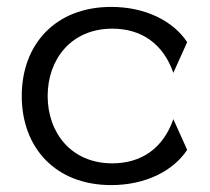

<svg xmlns="http://www.w3.org/2000/svg" viewBox="-20 -528 609 556"><path d="M118 -250C118 -357 187 -445 305 -445C388 -445 452 -403 482 -317L522 -406C481 -468 400 -508 302 -508C141 -508 43 -400 43 -250C43 -100 141 8 302 8C400 8 481 -32 522 -94L482 -183C452 -97 388 -55 305 -55C187 -55 118 -143 118 -250Z"/></svg>

Font: Absans
Style: Regular
Weight: 400
Designer: Valerio Monopoli
Version: Version 1.200;Glyphs 3.2 (3217)